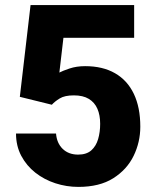

<svg xmlns="http://www.w3.org/2000/svg" viewBox="-20 -731 618 761"><path d="M58.6 -347.2 101.1 -710.9H511.7V-581.1H231.4L215.3 -443.4Q228 -450.2 255.6 -459.5Q283.2 -468.8 317.4 -468.8Q387.2 -468.8 436 -440.7Q484.9 -412.6 510.5 -358.9Q536.1 -305.2 536.1 -229Q536.1 -167.5 509.5 -113Q482.9 -58.6 428.7 -24.4Q374.5 9.8 290.5 9.8Q243.7 9.8 199.5 -4.6Q155.3 -19 120.1 -46.6Q85 -74.2 64.2 -113.5Q43.5 -152.8 43.5 -201.7H202.1Q205.1 -163.6 228.5 -140.9Q252 -118.2 289.6 -118.2Q322.8 -118.2 341.8 -135Q360.8 -151.9 368.9 -179.7Q377 -207.5 377 -240.2Q377 -274.9 366 -300Q355 -325.2 332 -339.1Q309.1 -353 272.9 -353Q236.3 -353 216.6 -340.8Q196.8 -328.6 185.5 -315.9Z"/></svg>

Font: Heebo ExtraBold
Style: Regular
Weight: 800
Designer: Oded Ezer
Foundry: Ezer Type House
Version: Version 3.100